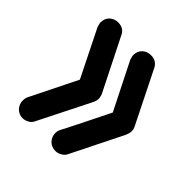

<svg xmlns="http://www.w3.org/2000/svg" viewBox="-153 -660 774 774"><g transform="rotate(45 234.5 -273.0)"><path d="M275.4 0Q252.9 0 238.3 -14.6Q223.6 -30.3 223.6 -50.8Q223.6 -63.5 228.5 -72.3Q262.7 -138.7 329.1 -273.4Q303.7 -323.2 228.5 -473.6Q226.6 -478.5 225.6 -484.4Q223.6 -489.3 223.6 -496.1Q223.6 -517.6 238.3 -532.2Q252.9 -545.9 275.4 -545.9Q308.6 -545.9 322.3 -514.6Q358.4 -442.4 430.7 -296.9Q433.6 -291 435.5 -285.2Q436.5 -279.3 436.5 -273.4Q436.5 -266.6 434.6 -260.7Q432.6 -253.9 429.7 -247.1Q393.6 -174.8 322.3 -31.2Q315.4 -14.6 301.8 -7.8Q289.1 0 275.4 0ZM87.9 0Q67.4 0 52.7 -14.6Q38.1 -30.3 38.1 -50.8Q38.1 -63.5 42 -72.3Q75.2 -138.7 141.6 -273.4Q117.2 -323.2 42 -473.6Q41 -478.5 39.1 -484.4Q37.1 -489.3 37.1 -496.1Q37.1 -517.6 51.8 -532.2Q67.4 -545.9 87.9 -545.9Q122.1 -545.9 134.8 -514.6Q170.9 -442.4 244.1 -296.9Q247.1 -291 248 -285.2Q250 -279.3 250 -273.4Q250 -259.8 243.2 -247.1Q207 -174.8 134.8 -31.2Q127.9 -14.6 115.2 -7.8Q101.6 0 87.9 0Z"/></g></svg>

Font: Abed
Style: Bold
Weight: 700
Designer: Johan Aakerlund
Version: Version 3.105